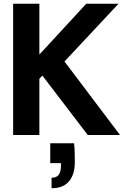

<svg xmlns="http://www.w3.org/2000/svg" viewBox="-20 -720 669 1024"><path d="M50 0V-700H190V-429L440 -700H612L324 -392L620 0H448L206 -317L190 -300V0ZM255 284V228Q281 228 293 212.5Q305 197 305 165V150H248V44H375Q378 71 378.5 97Q379 123 379 146Q379 210 348 247Q317 284 255 284Z"/></svg>

Font: DM Sans 36pt ExtraBold
Style: Regular
Weight: 800
Designer: Colophon Foundry, Jonny Pinhorn
Foundry: Colophon Foundry
Version: Version 4.004;gftools[0.9.30]